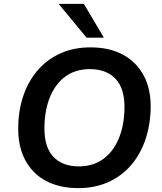

<svg xmlns="http://www.w3.org/2000/svg" viewBox="-20 -959 835 989"><path d="M383 10Q286 10 215.5 -28Q145 -66 108 -138Q71 -210 74 -311Q76 -399 103 -473.5Q130 -548 178.5 -602Q227 -656 294.5 -685.5Q362 -715 446 -715Q544 -715 614 -677Q684 -639 721.5 -567.5Q759 -496 756 -396Q753 -306 726 -231.5Q699 -157 650.5 -103Q602 -49 534.5 -19.5Q467 10 383 10ZM386 -102Q459 -102 511 -139.5Q563 -177 591 -243.5Q619 -310 621 -396Q624 -500 576.5 -551.5Q529 -603 443 -603Q370 -603 318.5 -566Q267 -529 239 -463Q211 -397 209 -310Q206 -205 253 -153.5Q300 -102 386 -102ZM426 -765 282 -939H412L515 -765Z"/></svg>

Font: Nunito Sans 11pt
Style: Bold Italic
Weight: 700
Italic angle: -9°
Version: Version 3.101;gftools[0.9.27]